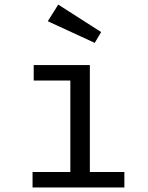

<svg xmlns="http://www.w3.org/2000/svg" viewBox="-20 -827 655 847"><path d="M376.4 -540V-68.2H528.7V0H123.6V-68.2H290.3V-471.8H128.7V-540ZM397.9 -637.9 190.8 -733.3 236.9 -806.7 426.2 -685.6Z"/></svg>

Font: FiraCode Nerd Font
Style: Regular
Weight: 400
Designer: Carrois Corporate, Edenspiekermann AG, Nikita Prokopov
Foundry: Carrois Corporate, Edenspiekermann AG, Nikita Prokopov
Version: Version 6.002;Nerd Fonts 2.1.0